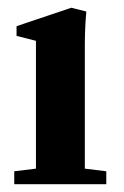

<svg xmlns="http://www.w3.org/2000/svg" viewBox="-20 -473 318 493"><path d="M16.6 0V-33.2L72.3 -40V-368.2L22.5 -380.9V-405.8L163.1 -453.1L201.7 -443.4Q197.8 -401.9 197.8 -355.5V-40L252.9 -33.2V0Z"/></svg>

Font: Elstob 10pt
Style: Bold
Weight: 700
Designer: Peter S. Baker
Version: Version 1.015